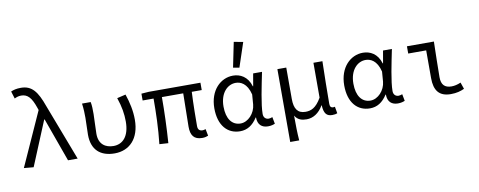

<svg xmlns="http://www.w3.org/2000/svg" viewBox="-77 -1179 4354 1747"><g transform="rotate(-10 2100.0 -306.0)"><path d="M145 8 315 -403H319L464 0H553L355 -519C305 -660 257 -724 155 -724C112 -724 86 -716 63 -706L84 -638C101 -646 119 -654 146 -654C206 -654 240 -614 272 -520L280 -497L56 0Z M894 12C1031 12 1127 -84 1127 -259C1127 -340 1110 -419 1083 -498L1003 -479C1032 -395 1043 -325 1043 -257C1043 -119 980 -56 895 -56C823 -56 760 -93 760 -192C760 -248 766 -322 766 -373C766 -416 766 -452 759 -486H679C686 -435 687 -391 687 -353C687 -301 683 -249 683 -197C683 -57 763 12 894 12Z M1703 12C1727 12 1743 7 1758 1L1746 -62C1733 -58 1726 -56 1719 -56C1689 -56 1674 -70 1674 -104C1674 -151 1675 -308 1681 -418H1773V-486H1296L1227 -481V-418H1328C1328 -287 1324 -143 1308 0L1390 5C1400 -137 1405 -282 1405 -418H1602C1601 -312 1597 -160 1597 -110C1597 -31 1626 12 1703 12Z M2053 12C2119 12 2170 -20 2213 -87H2216C2216 -19 2254 12 2311 12C2340 12 2361 5 2375 -1L2363 -64C2353 -60 2340 -56 2329 -56C2302 -56 2281 -74 2281 -107C2281 -196 2316 -358 2342 -486H2260L2240 -371H2237C2209 -465 2141 -498 2075 -498C1961 -498 1857 -401 1857 -234C1857 -75 1937 12 2053 12ZM2070 -57C1990 -57 1942 -122 1942 -235C1942 -363 2014 -429 2088 -429C2132 -429 2192 -406 2218 -299L2211 -208C2204 -126 2138 -57 2070 -57ZM2146 -559 2221 -784 2136 -799 2089 -569Z M2484 187H2567C2561 107 2561 58 2560 -43C2586 0 2624 10 2668 10C2727 10 2782 -23 2822 -92H2824C2828 -14 2853 12 2904 12C2924 12 2940 9 2951 4L2940 -58C2931 -56 2927 -56 2922 -56C2906 -56 2894 -66 2894 -92C2894 -208 2897 -355 2900 -486H2817V-164C2766 -75 2719 -59 2669 -59C2597 -59 2566 -106 2566 -195V-486H2484Z M3253 12C3319 12 3370 -20 3413 -87H3416C3416 -19 3454 12 3511 12C3540 12 3561 5 3575 -1L3563 -64C3553 -60 3540 -56 3529 -56C3502 -56 3481 -74 3481 -107C3481 -196 3516 -358 3542 -486H3460L3440 -371H3437C3409 -465 3341 -498 3275 -498C3161 -498 3057 -401 3057 -234C3057 -75 3137 12 3253 12ZM3270 -57C3190 -57 3142 -122 3142 -235C3142 -363 3214 -429 3288 -429C3332 -429 3392 -406 3418 -299L3411 -208C3404 -126 3338 -57 3270 -57Z M4000 12C4053 12 4091 1 4125 -15L4104 -76C4073 -62 4043 -56 4018 -56C3956 -56 3924 -87 3924 -157C3924 -253 3928 -377 3930 -486H3681V-419H3847V-163C3847 -48 3892 12 4000 12Z"/></g></svg>

Font: Hasklig
Style: Regular
Weight: 400
Monospace: yes
Designer: Paul D. Hunt, Teo Tuominen
Foundry: Adobe Systems Incorporated
Version: Version 2.030;PS 1.0;hotconv 16.6.51;makeotf.lib2.5.65220